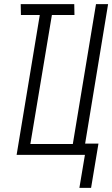

<svg xmlns="http://www.w3.org/2000/svg" viewBox="-20 -755 547 936"><path d="M367 161 394 0H61L174 -682H82L81 -735H342L343 -682H233L128 -53H335L448 -735H507L395 -55H460L424 161Z"/></svg>

Font: Iosevka Term Curly Light
Style: Italic
Weight: 300
Italic angle: -9°
Designer: Belleve Invis
Foundry: Belleve Invis
Version: Version 32.3.0